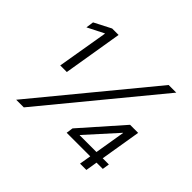

<svg xmlns="http://www.w3.org/2000/svg" viewBox="-159 -954 1181 1181"><g transform="rotate(45 431.5 -363.5)"><path d="M199.2 -673.7 143.1 -340.9H200.3L264.2 -727.3H208.1L98.4 -670.8L91.3 -620.4L196.4 -673.7ZM699.6 -727.3 100.5 0H166.9L766 -727.3ZM785.2 -121.8H731.5L775.2 -386.4H704.9L470.2 -120.4L463.8 -76H669L656.2 0H711.3L723.7 -76H778.1ZM531.6 -124.3 708.8 -320.7H710.2L677.2 -121.8H530.9Z"/></g></svg>

Font: TID UI Light
Style: Italic
Weight: 300
Italic angle: -9.39999°
Designer: The TID Project Authors
Foundry: Bakken & Bæck
Version: Version 1.001;hotconv 1.0.109;makeotfexe 2.5.65596